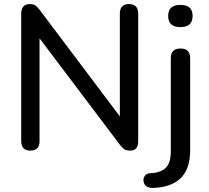

<svg xmlns="http://www.w3.org/2000/svg" viewBox="-20 -732 1025 942"><path d="M729 190Q707 190 696 180Q685 170 684 155.5Q683 141 691 130Q699 119 716 118Q768 116 793 91.5Q818 67 818 12V-446Q818 -494 866 -494Q913 -494 913 -446V5Q913 98 865.5 143Q818 188 729 190ZM865 -599Q805 -599 805 -654Q805 -708 865 -708Q925 -708 925 -654Q925 -599 865 -599ZM129 7Q84 7 84 -40V-663Q84 -712 126 -712Q143 -712 153 -705.5Q163 -699 175 -683L568 -161V-665Q568 -712 613 -712Q658 -712 658 -665V-39Q658 7 619 7Q601 7 590.5 0.5Q580 -6 568 -22L174 -544V-40Q174 7 129 7Z"/></svg>

Font: Chiron GoRound TC
Style: Regular
Weight: 400
Designer: Ryoko NISHIZUKA 西塚涼子 (kana, bopomofo & ideographs); Paul D. Hunt (Latin, Greek & Cyrillic); Sandoll Communications 산돌커뮤니
Foundry: Adobe
Version: Version 1.000;hotconv 1.1.1;makeotfexe 2.6.0